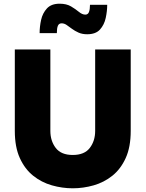

<svg xmlns="http://www.w3.org/2000/svg" viewBox="-20 -1007 786 1037"><path d="M451 -822Q424 -822 404 -831Q384 -840 368.5 -851.5Q353 -863 340 -872Q327 -881 313 -881Q298 -881 292.5 -867.5Q287 -854 287 -828H194Q194 -863 202 -899.5Q210 -936 233.5 -961.5Q257 -987 302 -987Q339 -987 363.5 -972.5Q388 -958 406 -943Q424 -928 441 -928Q455 -928 460.5 -942Q466 -956 466 -981H559Q559 -947 551 -910Q543 -873 520 -847.5Q497 -822 451 -822ZM373 10Q316 10 260 -6Q204 -22 159 -58Q114 -94 87 -153.5Q60 -213 60 -300V-740H252V-300Q252 -246 281 -208Q310 -170 373 -170Q436 -170 465 -208Q494 -246 494 -300V-740H686V-300Q686 -213 659 -153.5Q632 -94 587 -58Q542 -22 486 -6Q430 10 373 10Z"/></svg>

Font: Be Vietnam Pro Black
Style: Regular
Weight: 900
Designer: Lam Bao, Tony Le, Vietanh Nguyen
Foundry: Yellow Type Foundry
Version: Version 1.002; ttfautohint (v1.8.3)